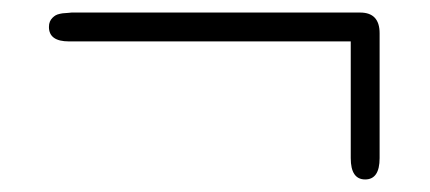

<svg xmlns="http://www.w3.org/2000/svg" viewBox="-20 -385 685 306"><path d="M58 -342Q58 -347 59.5 -350.5Q61 -354 63.5 -356.5Q66 -359 68.5 -360.5Q71 -362 75.5 -363Q80 -364 82.5 -364Q85 -364 89 -364.5Q93 -365 94 -365H554Q585 -365 585 -332V-133Q585 -99 562 -99Q539 -99 539 -133V-319H173H90Q58 -319 58 -342Z"/></svg>

Font: Coval
Style: ExtraLight
Weight: 250
Foundry: Context Ltd
Version: Version 001.000